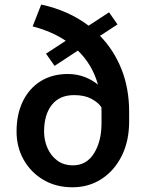

<svg xmlns="http://www.w3.org/2000/svg" viewBox="-20 -791 620 821"><path d="M119.6 -678.2 156.2 -771.5Q272.5 -746.6 358.9 -681.2L446.3 -738.3L482.4 -686.5L407.7 -637.7Q466.8 -577.1 499.5 -495.1Q532.2 -413.1 532.2 -313V-271.5Q532.2 -188 500.7 -124.8Q469.2 -61.5 414.6 -25.9Q359.9 9.8 290 9.8Q219.2 9.8 165.3 -22.2Q111.3 -54.2 81.1 -108.2Q50.8 -162.1 50.8 -228.5Q50.8 -302.7 77.9 -358.2Q105 -413.6 154.3 -444.1Q203.6 -474.6 270 -474.6Q307.6 -474.6 340.3 -462.4Q373 -450.2 398.9 -429.2Q386.2 -474.1 364.3 -510.3Q342.3 -546.4 313 -574.7L213.4 -509.3L176.8 -561.5L261.2 -616.7Q229 -638.2 193.1 -653.3Q157.2 -668.5 119.6 -678.2ZM168.5 -228.5Q168.5 -191.4 182.9 -158.2Q197.3 -125 224.9 -104.5Q252.4 -84 292 -84Q350.1 -84 382.1 -135.5Q414.1 -187 414.1 -264.6V-314Q414.1 -323.2 413.6 -332.5Q399.9 -353 370.6 -368.7Q341.3 -384.3 296.9 -384.3Q234.4 -384.3 201.4 -342.3Q168.5 -300.3 168.5 -228.5Z"/></svg>

Font: Vazirmatn RD FD Medium
Style: Regular
Weight: 500
Designer: Saber Rastikerdar
Foundry: Saber Rastikerdar
Version: Version 33.003